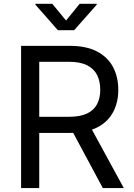

<svg xmlns="http://www.w3.org/2000/svg" viewBox="-20 -962 684 982"><path d="M87.9 0V-727.5H336.9Q421.9 -727.5 476.8 -698.5Q531.7 -669.4 558.3 -618.7Q585 -567.9 585 -502.9Q585 -438 558.3 -388.2Q531.7 -338.4 477.1 -310.3Q422.4 -282.2 337.4 -282.2H139.6V-364.7H333Q390.6 -364.7 425.5 -381.6Q460.4 -398.4 476.6 -429.4Q492.7 -460.4 492.7 -502.9Q492.7 -546.4 476.6 -578.4Q460.4 -610.4 425.3 -628.2Q390.1 -646 332 -646H180.7V0ZM505.9 0 330.1 -327.6H434.6L613.3 0ZM247.6 -942.4 317.9 -856.9 387.2 -942.4H474.6V-938L359.4 -807.6H275.9L161.1 -938V-942.4Z"/></svg>

Font: Adwaita Sans
Style: Regular
Weight: 400
Designer: Rasmus Andersson
Foundry: rsms
Version: Version 4.001;git-9221beed3